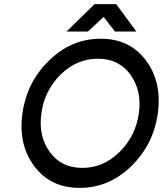

<svg xmlns="http://www.w3.org/2000/svg" viewBox="-20 -900 790 932"><path d="M303 -747H407L483 -818L538 -747H642L544 -880H439ZM455 -615Q557 -615 613 -538Q641 -499 651.5 -452Q662 -405 654 -350Q639 -240 560 -162Q482 -85 380 -85Q277 -85 222 -162Q165 -240 181 -350Q188 -405 211.5 -452Q235 -499 274 -538Q353 -615 455 -615ZM469 -712Q326 -712 218 -606Q110 -501 89 -350Q68 -198 146 -94Q224 12 367 12Q507 12 615 -91Q725 -197 746 -350Q767 -502 688 -607Q610 -712 469 -712Z"/></svg>

Font: Unageo
Style: Medium-Italic
Weight: 500
Designer: Richard Sepsi
Foundry: Richard Sepsi
Version: Version 2.000